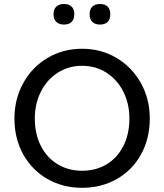

<svg xmlns="http://www.w3.org/2000/svg" viewBox="-20 -919 812 949"><path d="M51.4 -333.5Q51.4 -429 94.7 -507.9Q138 -586.9 214.6 -632.4Q291.1 -678 385.7 -678Q480.2 -678 556.4 -632.4Q632.7 -586.9 676.5 -508.2Q720.3 -429.6 720.3 -334.5Q720.3 -233.5 676.8 -155.3Q633.3 -77.1 557 -33.9Q480.8 9.3 385.7 9.3Q290.9 9.3 214.6 -34.3Q138.4 -77.9 94.9 -155.7Q51.4 -233.6 51.4 -333.5ZM619.6 -333.5Q619.6 -406.5 589.4 -466.2Q559.3 -525.9 506.1 -559.8Q452.9 -593.8 385.7 -593.8Q319.4 -593.8 265.9 -559.8Q212.3 -525.9 182.2 -466.2Q152.1 -406.5 152.1 -333.5Q152.1 -256.1 182.2 -197.5Q212.3 -138.8 265.3 -106.9Q318.2 -75 385.7 -75Q453.5 -75 506.4 -106.5Q559.3 -138.1 589.4 -196.7Q619.6 -255.4 619.6 -333.5ZM423 -848.6Q423 -873.2 436.4 -886.2Q449.8 -899.3 474.4 -899.3Q499 -899.3 512 -886.2Q525.1 -873.2 525.1 -848.6Q525.1 -824 512.1 -810.8Q499 -797.6 474.5 -797.6Q449.8 -797.6 436.4 -810.8Q423 -824 423 -848.6ZM244.5 -848.6Q244.5 -873.2 258.1 -886.2Q271.7 -899.3 296 -899.3Q320.8 -899.3 334 -886.2Q347.2 -873.2 347.2 -848.6Q347.2 -824 334 -810.8Q320.8 -797.6 296 -797.6Q271.7 -797.6 258.1 -810.8Q244.5 -824 244.5 -848.6Z"/></svg>

Font: SN Pro Thin
Style: Regular
Weight: 200
Designer: Tobias Whetton
Foundry: Supernotes
Version: Version 1.003;Glyphs 3.3 (3324)